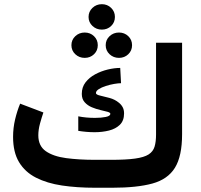

<svg xmlns="http://www.w3.org/2000/svg" viewBox="-20 -883 944 903"><path d="M427.2 -131.3H501.5Q572.8 -131.3 615.2 -137.2Q657.7 -143.1 679 -156.7Q700.2 -170.4 707 -193.4Q713.9 -216.3 713.9 -250.5V-682.1H836.4V-252Q836.4 -148.4 802.7 -94Q769 -39.6 696.5 -19.8Q624 0 507.8 0H427.2Q342.3 0 271.7 -10.5Q201.2 -21 149.4 -47.4Q97.7 -73.7 69.6 -120.4Q41.5 -167 41.5 -239.3Q41.5 -281.2 51 -321.3Q60.5 -361.3 74.7 -395.5L184.1 -354Q176.3 -331.5 168.2 -302.2Q160.2 -272.9 160.2 -246.6Q160.2 -196.8 195.3 -172.1Q230.5 -147.5 290.8 -139.4Q351.1 -131.3 427.2 -131.3ZM348.1 -335.9Q384.3 -328.6 426.8 -328.6Q456.1 -328.6 477.5 -333Q499 -337.4 499 -347.7Q499 -353.5 485.6 -357.2Q472.2 -360.8 452.1 -365.5Q432.1 -370.1 412.1 -378.4Q392.1 -386.7 378.4 -401.9Q364.7 -417 364.7 -441.4Q364.7 -473.1 382.3 -495.8Q399.9 -518.6 427.5 -533.4Q455.1 -548.3 486.3 -555.9Q517.6 -563.5 545.4 -563.5L549.3 -491.7Q536.6 -491.7 516.8 -488.3Q497.1 -484.9 477.3 -478.5Q457.5 -472.2 444.3 -463.6Q431.2 -455.1 431.2 -445.3Q431.2 -438 450.2 -433.6Q469.2 -429.2 494.9 -422.4Q520.5 -415.5 539.1 -399.9Q550.3 -391.1 556.9 -378.9Q563.5 -366.7 563.5 -349.6Q563.5 -315.4 543.7 -296.1Q523.9 -276.9 492.4 -269Q460.9 -261.2 424.8 -261.2Q405.8 -261.2 386 -262.9Q366.2 -264.6 348.1 -267.6ZM396.5 -803.2Q396.5 -828.6 414.8 -845.9Q433.1 -863.3 459 -863.3Q484.9 -863.3 502.7 -845.9Q520.5 -828.6 520.5 -803.2Q520.5 -777.8 502.7 -760.7Q484.9 -743.7 459 -743.7Q433.1 -743.7 414.8 -761Q396.5 -778.3 396.5 -803.2ZM477.1 -670.4Q477.1 -695.8 495.4 -712.9Q513.7 -730 539.6 -730Q565.4 -730 583.3 -712.9Q601.1 -695.8 601.1 -670.4Q601.1 -645 583.3 -627.9Q565.4 -610.8 539.6 -610.8Q513.7 -610.8 495.4 -627.9Q477.1 -645 477.1 -670.4ZM315.9 -670.4Q315.9 -695.8 334.2 -712.9Q352.5 -730 378.4 -730Q404.3 -730 422.1 -712.9Q439.9 -695.8 439.9 -670.4Q439.9 -645 422.1 -627.9Q404.3 -610.8 378.4 -610.8Q352.5 -610.8 334.2 -627.9Q315.9 -645 315.9 -670.4Z"/></svg>

Font: Vazirmatn RD UI FD
Style: Bold
Weight: 700
Designer: Saber Rastikerdar
Foundry: Saber Rastikerdar
Version: Version 33.003